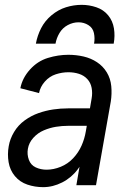

<svg xmlns="http://www.w3.org/2000/svg" viewBox="-20 -764 540 792"><path d="M158 8Q124 8 93 -2.5Q62 -13 41.5 -37.5Q21 -62 15.5 -95Q10 -128 16 -161Q21 -191 38 -219.5Q55 -248 82 -267.5Q109 -287 139 -297.5Q169 -308 199.5 -312.5Q230 -317 261 -317H351L358 -358Q362 -380 358 -401.5Q354 -423 340 -438Q326 -453 305.5 -459.5Q285 -466 262 -466Q236 -466 210 -457.5Q184 -449 165 -427.5Q146 -406 141 -380L64 -400Q72 -442 103.5 -477Q135 -512 177.5 -525Q220 -538 262 -538Q294 -538 324.5 -531Q355 -524 380 -507.5Q405 -491 420.5 -465.5Q436 -440 439 -408.5Q442 -377 437 -345L376 0H295L308 -76Q305 -71 301 -66Q275 -31 236.5 -11.5Q198 8 158 8ZM172 -64Q201 -64 230.5 -76Q260 -88 282 -111.5Q304 -135 316.5 -163.5Q329 -192 334 -222L338 -245H261Q236 -245 211 -241Q186 -237 161 -226.5Q136 -216 117.5 -195.5Q99 -175 95 -150Q91 -127 99 -105Q107 -83 127.5 -73.5Q148 -64 172 -64ZM128 -584Q134 -617 149.5 -647.5Q165 -678 192.5 -701Q220 -724 252 -734Q284 -744 317 -744Q348 -744 377.5 -734Q407 -724 426 -701Q445 -678 450 -647Q455 -616 449 -584H368Q372 -606 367.5 -627.5Q363 -649 344.5 -660.5Q326 -672 304 -672Q281 -672 259.5 -660.5Q238 -649 225.5 -628Q213 -607 209 -584Z"/></svg>

Font: Iosevka SS08
Style: Italic
Weight: 400
Italic angle: -10°
Monospace: yes
Designer: Belleve Invis
Foundry: Belleve Invis
Version: 2.1.0; ttfautohint (v1.8.2)